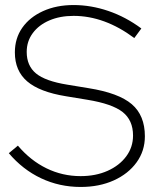

<svg xmlns="http://www.w3.org/2000/svg" viewBox="-20 -731 626 762"><path d="M300 11Q216 11 143 -23.5Q70 -58 15 -123L51 -153Q101 -94 164.5 -63Q228 -32 300 -32Q360 -32 407 -53Q454 -74 481 -110.5Q508 -147 508 -193Q508 -254 466.5 -286.5Q425 -319 327 -335L242 -349Q137 -366 88 -408Q39 -450 39 -523Q39 -579 68.5 -621Q98 -663 151 -687Q204 -711 272 -711Q341 -711 410 -687.5Q479 -664 541 -618L513 -580Q395 -668 272 -668Q218 -668 176 -650Q134 -632 110 -599.5Q86 -567 86 -525Q86 -470 123 -439.5Q160 -409 247 -395L332 -381Q451 -362 503 -317.5Q555 -273 555 -190Q555 -132 522 -86.5Q489 -41 431.5 -15Q374 11 300 11Z"/></svg>

Font: Red Hat Display
Style: Regular
Weight: 300
Designer: Pentagram, MCKL
Foundry: Pentagram, MCKL
Version: Version 1.023